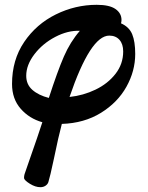

<svg xmlns="http://www.w3.org/2000/svg" viewBox="-20 -490 616 798"><path d="M80 251V247Q80 242 82 234Q84 227 100 182Q140 68 156 18Q102 3 66 -38Q30 -79 30 -141Q30 -241 80.5 -315.5Q131 -390 212 -430Q293 -470 382 -470Q435 -470 460 -452.5Q485 -435 485 -407Q485 -401 483 -393Q517 -378 529.5 -347.5Q542 -317 542 -266Q542 -195 505.5 -129.5Q469 -64 399.5 -21Q330 22 237 25Q223 77 204 170Q188 245 181 267Q178 276 169 282Q160 288 148 288Q127 288 104.5 274Q82 260 80 251ZM312 -362Q262 -364 209.5 -336.5Q157 -309 123 -264.5Q89 -220 89 -175Q89 -139 114.5 -116.5Q140 -94 183 -83Q219 -194 245.5 -255Q272 -316 312 -362ZM492 -276Q492 -307 476.5 -324.5Q461 -342 434 -342Q356 -342 269 -87Q326 -93 377 -117.5Q428 -142 460 -183Q492 -224 492 -276Z"/></svg>

Font: EB Garamond ExtraBold
Style: Italic
Weight: 800
Italic angle: -17.2°
Designer: Georg Duffner and Octavio Pardo
Foundry: Georg Duffner
Version: Version 1.000